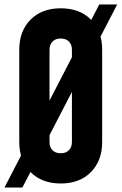

<svg xmlns="http://www.w3.org/2000/svg" viewBox="-24 -803 543 857"><path d="M76 34H-4L419 -783H499ZM247 16Q162.5 16 112.2 -35Q62 -86 62 -169V-581Q62 -664.5 112.2 -715.2Q162.5 -766 247 -766Q332 -766 382 -715.2Q432 -664.5 432 -581V-169Q432 -86 382 -35Q332 16 247 16ZM247 -119Q271 -119 284 -132.8Q297 -146.5 297 -169V-581Q297 -603.5 284 -617.2Q271 -631 247 -631Q223 -631 210 -617.2Q197 -603.5 197 -581V-169Q197 -146.5 210 -132.8Q223 -119 247 -119Z"/></svg>

Font: Mohave Light
Style: Bold
Weight: 700
Version: Version 2.003